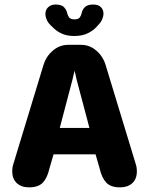

<svg xmlns="http://www.w3.org/2000/svg" viewBox="-20 -818 659 848"><path d="M108 9.5Q74.5 9.5 54.2 -9.2Q34 -28 34 -61.5Q34 -69 35 -76.5Q36 -84 38.5 -92L171 -527.5Q182.5 -568 212.8 -594Q243 -620 281 -620H338Q376 -620 406 -594Q436 -568 447.5 -527.5L580 -92Q582.5 -84 583.5 -76.5Q584.5 -69 584.5 -61.5Q584.5 -27.5 564.2 -9Q544 9.5 510.5 9.5Q469.5 9.5 449.8 -11Q430 -31.5 420.5 -72.5L402 -136.5H216.5L198 -72.5Q188.5 -31.5 168.8 -11Q149 9.5 108 9.5ZM244 -253H375L318.5 -466Q316 -477.5 313.8 -487.5Q311.5 -497.5 309.5 -505.5Q307.5 -497.5 305 -487.5Q302.5 -477.5 300 -466ZM392 -798Q413.5 -798 425.2 -786.8Q437 -775.5 437 -758Q437 -746.5 431.5 -733Q426 -719.5 412.5 -706Q397 -686.5 371.2 -672.8Q345.5 -659 308 -659Q274 -659 250.2 -670.8Q226.5 -682.5 211 -699.5Q194.5 -713.5 187.5 -728.5Q180.5 -743.5 180.5 -756.5Q180.5 -774.5 192.8 -786.2Q205 -798 225 -798Q251.5 -798 262.5 -786.5Q273.5 -775 276.5 -761Q278.5 -750.5 285 -741.5Q291.5 -732.5 309 -732.5Q326.5 -732.5 332.8 -741.5Q339 -750.5 341 -761Q343.5 -775 354.8 -786.5Q366 -798 392 -798Z"/></svg>

Font: Sono ExtraLight Monospace
Style: Bold
Weight: 700
Version: Version 2.112